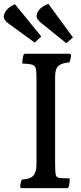

<svg xmlns="http://www.w3.org/2000/svg" viewBox="-75 -1060 420 1000"><path d="M40 -80Q30 -80 30 -90Q30 -94 32.5 -106Q35 -118 39 -125Q83 -127 99 -145.5Q115 -164 115 -205V-660Q115 -692 110.5 -706Q106 -720 90 -724Q74 -728 41 -729Q41 -742 43 -753.5Q45 -765 46 -770Q49 -780 57 -780H285Q295 -780 295 -770Q295 -766 292.5 -754Q290 -742 286 -735Q246 -732 229 -716.5Q212 -701 212 -660V-205Q212 -161 216 -148Q220 -135 235 -133Q245 -132 261.5 -131.5Q278 -131 288 -131Q288 -104 284 -90Q281 -80 273 -80ZM-30 -937Q-58 -957 -55 -977Q-49 -1015 3 -1038L140 -870L106 -838ZM139 -941Q112 -962 116 -982Q124 -1020 177 -1040L305 -865L270 -835Z"/></svg>

Font: Gowun Batang
Style: Bold
Weight: 700
Designer: Yanghee Ryu
Foundry: Yanghee Ryu
Version: Version 2.000